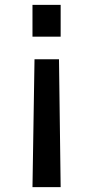

<svg xmlns="http://www.w3.org/2000/svg" viewBox="-20 -561 381 785"><path d="M112.8 -411.1V-541H228V-411.1ZM112.8 204.1 121.1 -318.8H221.2L228 204.1Z"/></svg>

Font: Plus Jakarta Sans SemiBold
Style: Regular
Weight: 600
Designer: Gumpita Rahayu
Foundry: Tokotype
Version: Version 2.006